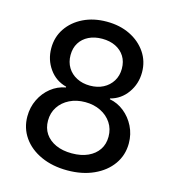

<svg xmlns="http://www.w3.org/2000/svg" viewBox="-111 -830 845 932"><g transform="rotate(15 312.0 -363.5)"><path d="M311.5 9.8Q236.8 9.8 179.2 -16.4Q121.6 -42.5 89.4 -88.6Q57.1 -134.8 57.1 -193.8Q57.1 -239.7 76.2 -278.8Q95.2 -317.9 127.9 -344Q160.6 -370.1 201.7 -377.4V-381.3Q147.9 -395 115.7 -440.4Q83.5 -485.8 83.5 -543.5Q83.5 -599.6 113 -643.3Q142.6 -687 194.1 -712.2Q245.6 -737.3 311.5 -737.3Q377.4 -737.3 428.7 -712.2Q480 -687 509.8 -643.1Q539.6 -599.1 539.6 -543.5Q539.6 -485.8 507.3 -440.4Q475.1 -395 422.4 -381.3V-377.4Q462.4 -370.1 495.1 -344Q527.8 -317.9 547.4 -278.8Q566.9 -239.7 566.9 -193.8Q566.9 -134.8 534.2 -88.6Q501.5 -42.5 443.8 -16.4Q386.2 9.8 311.5 9.8ZM311.5 -75.7Q358.4 -75.7 392.3 -91.3Q426.3 -106.9 444.8 -134.5Q463.4 -162.1 463.4 -199.7Q463.4 -238.8 443.6 -268.8Q423.8 -298.8 389.4 -315.9Q355 -333 311.5 -333Q267.6 -333 233.2 -315.9Q198.7 -298.8 179 -268.8Q159.2 -238.8 159.2 -199.7Q159.2 -162.1 177.7 -134.5Q196.3 -106.9 230.5 -91.3Q264.6 -75.7 311.5 -75.7ZM311.5 -416Q349.1 -416 377.9 -430.9Q406.7 -445.8 423.6 -472.9Q440.4 -500 440.4 -535.2Q440.4 -570.8 424.3 -596.7Q408.2 -622.6 379.2 -637Q350.1 -651.4 311.5 -651.4Q272.9 -651.4 243.9 -637Q214.8 -622.6 198.7 -596.7Q182.6 -570.8 182.6 -535.2Q182.6 -500 199 -473.1Q215.3 -446.3 244.6 -431.2Q273.9 -416 311.5 -416Z"/></g></svg>

Font: Inter Cardless
Style: Regular
Weight: 400
Designer: Rasmus Andersson
Foundry: rsms
Version: Version 4.001;git-9221beed3